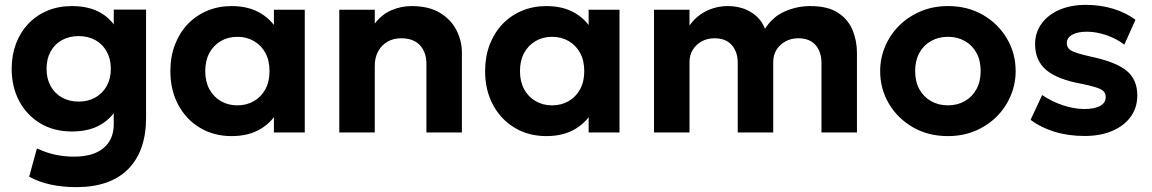

<svg xmlns="http://www.w3.org/2000/svg" viewBox="-20 -545 4742 790"><path d="M293.5 225Q240.5 225 191.2 215Q142 205 100 182L132 65.5Q168 83 206.2 91.2Q244.5 99.5 284 99.5Q364 99.5 406 64.2Q448 29 448 -33.5V-144.5L467 -113Q446 -63.5 397.2 -33.8Q348.5 -4 276 -4Q202 -4 146.2 -37.2Q90.5 -70.5 59.2 -128.8Q28 -187 28 -262Q28 -318 45.8 -365.2Q63.5 -412.5 96.5 -447.2Q129.5 -482 175 -501Q220.5 -520 276 -520Q348.5 -520 397.2 -490.5Q446 -461 467 -410.5L448 -379.5V-505.5H581V-60.5Q581 76 507.5 150.5Q434 225 293.5 225ZM303.5 -127Q342.5 -127 372.2 -143.8Q402 -160.5 419 -191Q436 -221.5 436 -262Q436 -302.5 419 -333Q402 -363.5 372.2 -380Q342.5 -396.5 303.5 -396.5Q265 -396.5 235 -380Q205 -363.5 188.2 -333Q171.5 -302.5 171.5 -262Q171.5 -221.5 188.2 -191Q205 -160.5 235 -143.8Q265 -127 303.5 -127Z M933 15Q860.5 15 803.5 -18.8Q746.5 -52.5 713.8 -113Q681 -173.5 681 -252.5Q681 -312 699.8 -361Q718.5 -410 752.5 -445.8Q786.5 -481.5 832.8 -500.8Q879 -520 933 -520Q1005 -520 1054.8 -489Q1104.5 -458 1127.5 -408L1107 -376.5V-505H1234V0H1107V-128.5L1127.5 -97Q1104.5 -47 1054.8 -16Q1005 15 933 15ZM956.5 -111.5Q994.5 -111.5 1024.5 -128.8Q1054.5 -146 1071.8 -177.5Q1089 -209 1089 -252.5Q1089 -296 1071.8 -327.5Q1054.5 -359 1024.5 -376.2Q994.5 -393.5 956.5 -393.5Q919 -393.5 889 -376.2Q859 -359 841.8 -327.5Q824.5 -296 824.5 -252.5Q824.5 -209 841.8 -177.5Q859 -146 889 -128.8Q919 -111.5 956.5 -111.5Z M1376 0V-505H1522V-448Q1551 -486 1590.8 -503Q1630.5 -520 1674 -520Q1744.5 -520 1790.2 -492.2Q1836 -464.5 1858.2 -420.5Q1880.5 -376.5 1880.5 -328V0H1734.5V-282.5Q1734.5 -330.5 1707.8 -359Q1681 -387.5 1630.5 -387.5Q1598.5 -387.5 1574 -373.2Q1549.5 -359 1535.8 -333.5Q1522 -308 1522 -274.5V0Z M2228 15Q2155.5 15 2098.5 -18.8Q2041.5 -52.5 2008.8 -113Q1976 -173.5 1976 -252.5Q1976 -312 1994.8 -361Q2013.5 -410 2047.5 -445.8Q2081.5 -481.5 2127.8 -500.8Q2174 -520 2228 -520Q2300 -520 2349.8 -489Q2399.5 -458 2422.5 -408L2402 -376.5V-505H2529V0H2402V-128.5L2422.5 -97Q2399.5 -47 2349.8 -16Q2300 15 2228 15ZM2251.5 -111.5Q2289.5 -111.5 2319.5 -128.8Q2349.5 -146 2366.8 -177.5Q2384 -209 2384 -252.5Q2384 -296 2366.8 -327.5Q2349.5 -359 2319.5 -376.2Q2289.5 -393.5 2251.5 -393.5Q2214 -393.5 2184 -376.2Q2154 -359 2136.8 -327.5Q2119.5 -296 2119.5 -252.5Q2119.5 -209 2136.8 -177.5Q2154 -146 2184 -128.8Q2214 -111.5 2251.5 -111.5Z M2671 0V-505H2817V-440Q2836 -467 2861.2 -484.8Q2886.5 -502.5 2915.2 -511.2Q2944 -520 2973 -520Q3030.5 -520 3071.2 -494.2Q3112 -468.5 3127.5 -426.5Q3159.5 -476.5 3209.5 -498.2Q3259.5 -520 3314 -520Q3386.5 -520 3428.5 -492.2Q3470.5 -464.5 3488.2 -420.5Q3506 -376.5 3506 -328V0H3360V-286Q3360 -331.5 3335.8 -359.5Q3311.5 -387.5 3264.5 -387.5Q3235 -387.5 3211.5 -374.5Q3188 -361.5 3174.8 -339.8Q3161.5 -318 3161.5 -290V0H3015.5V-286Q3015.5 -331.5 2991 -359.5Q2966.5 -387.5 2920 -387.5Q2890 -387.5 2866.8 -374.5Q2843.5 -361.5 2830.2 -339.8Q2817 -318 2817 -290V0Z M3880.5 15Q3799 15 3736 -21.5Q3673 -58 3637.2 -118.8Q3601.5 -179.5 3601.5 -252.5Q3601.5 -306 3622 -354.2Q3642.5 -402.5 3680 -439.8Q3717.5 -477 3768.5 -498.5Q3819.5 -520 3880.5 -520Q3962 -520 4024.8 -483.5Q4087.5 -447 4123.2 -386.2Q4159 -325.5 4159 -252.5Q4159 -199.5 4138.5 -151Q4118 -102.5 4080.8 -65.2Q4043.5 -28 3992.5 -6.5Q3941.5 15 3880.5 15ZM3880.5 -111.5Q3919 -111.5 3949.5 -128.8Q3980 -146 3997.5 -177.8Q4015 -209.5 4015 -252.5Q4015 -296 3997.8 -327.5Q3980.5 -359 3950 -376.2Q3919.5 -393.5 3880.5 -393.5Q3841.5 -393.5 3810.8 -376.2Q3780 -359 3762.8 -327.5Q3745.5 -296 3745.5 -252.5Q3745.5 -209 3763 -177.5Q3780.5 -146 3811 -128.8Q3841.5 -111.5 3880.5 -111.5Z M4442.5 14.5Q4375 14.5 4318 -3.2Q4261 -21 4220.5 -52L4268 -154Q4307.5 -127 4353.5 -111.8Q4399.5 -96.5 4442 -96.5Q4484 -96.5 4506.8 -109.2Q4529.5 -122 4529.5 -146Q4529.5 -167.5 4509.2 -177.8Q4489 -188 4431 -200Q4331 -218 4285 -256.8Q4239 -295.5 4239 -363.5Q4239 -411.5 4265.8 -448Q4292.5 -484.5 4339.5 -504.8Q4386.5 -525 4447.5 -525Q4507.5 -525 4560.8 -508.8Q4614 -492.5 4652 -463.5L4606 -361Q4586 -377 4560.2 -389Q4534.5 -401 4506.2 -407.8Q4478 -414.5 4451 -414.5Q4414.5 -414.5 4392 -402.2Q4369.5 -390 4369.5 -368Q4369.5 -346 4390 -335.5Q4410.5 -325 4466.5 -312.5Q4571 -290.5 4615.2 -254.2Q4659.5 -218 4659.5 -152.5Q4659.5 -102 4632.2 -64.5Q4605 -27 4556.2 -6.2Q4507.5 14.5 4442.5 14.5Z"/></svg>

Font: Geologica SemiBold
Style: Regular
Weight: 600
Designer: Sindre Bremnes, Frode Helland
Foundry: Monokrom Skriftforlag AS
Version: Version 1.010;gftools[0.9.28]